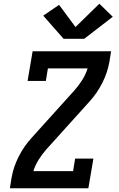

<svg xmlns="http://www.w3.org/2000/svg" viewBox="-20 -1010 640 1030"><path d="M33 0 42 -56Q52 -114 80 -169.5Q108 -225 150 -271L380 -526Q403 -552 421.5 -581.5Q440 -611 450 -643H237L226 -576H128L155 -735H576L567 -679Q557 -621 529 -565.5Q501 -510 459 -464L229 -209Q206 -183 187.5 -153.5Q169 -124 159 -92H372L383 -159H481L454 0ZM321 -802 212 -926 297 -984 385 -865 513 -990 585 -920 432 -802Z"/></svg>

Font: Iosevka Curly Slab SmBdExObl
Style: Regular
Weight: 600
Width: 7
Italic angle: -9°
Monospace: yes
Designer: Belleve Invis
Foundry: Belleve Invis
Version: Version 11.1.0; ttfautohint (v1.8.3)